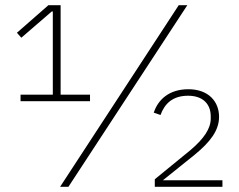

<svg xmlns="http://www.w3.org/2000/svg" viewBox="-20 -718 917 738"><path d="M835 -25H606L728 -123C789 -173 822 -217 822 -269C822 -328 781 -375 704 -375C629 -375 587 -334 571 -285L597 -276C613 -320 644 -350 703 -350C761 -350 790 -317 790 -271V-262C790 -224 764 -185 712 -141L575 -29V0H835ZM243 0 700 -698H667L211 0ZM326 -329V-354H213V-698H166L45 -592L62 -573L179 -674H183V-354H59V-329Z"/></svg>

Font: IBM Plex Thai Looped ExtraLight
Style: Regular
Weight: 200
Designer: Mike Abbink, Paul van der Laan, Pieter van Rosmalen, Ben Mitchell, Mark Frömberg
Foundry: Bold Monday
Version: Version 1.0